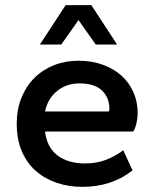

<svg xmlns="http://www.w3.org/2000/svg" viewBox="-20 -716 600 746"><path d="M300 10Q246 10 199.5 -6Q153 -22 118.5 -52.5Q84 -83 64.5 -129Q45 -175 45 -235Q45 -291 63.5 -336.5Q82 -382 114.5 -414Q147 -446 190.5 -463Q234 -480 285 -480Q337 -480 379.5 -464.5Q422 -449 452 -422Q482 -395 498.5 -357.5Q515 -320 515 -276Q515 -259 510.5 -238.5Q506 -218 498 -205H155Q162 -144 203 -112.5Q244 -81 310 -81Q355 -81 390.5 -94.5Q426 -108 459 -132L495 -54Q414 10 300 10ZM288 -392Q239 -392 202.5 -363Q166 -334 155 -283H403Q405 -289 405 -293Q405 -337 376 -364.5Q347 -392 288 -392ZM352 -543 285 -638 218 -543H135L235 -696H335L435 -543Z"/></svg>

Font: Gantari SemiBold
Style: Regular
Weight: 600
Designer: Anugrah Pasau
Foundry: Lafontype
Version: Version 1.000; ttfautohint (v1.8.4)